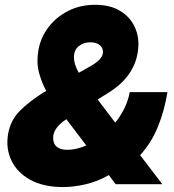

<svg xmlns="http://www.w3.org/2000/svg" viewBox="-20 -758 717 790"><path d="M240.2 11.7Q159.2 11.7 105.2 -17.8Q51.3 -47.4 27.3 -96.9Q3.4 -146.5 13.2 -206.1Q22.9 -262.7 61.3 -301.5Q99.6 -340.3 161.1 -378.9L170.4 -383.8Q151.9 -417 140.6 -458.7Q129.4 -500.5 137.7 -549.8Q146.5 -602.1 178.5 -644.8Q210.4 -687.5 260.3 -712.9Q310.1 -738.3 371.1 -738.3Q435.1 -738.3 477.3 -711.4Q519.5 -684.6 537.6 -639.6Q555.7 -594.7 546.4 -541Q538.6 -492.7 509.5 -451.7Q480.5 -410.6 428.7 -377.9L381.8 -348.6L454.1 -253.4Q476.6 -281.2 492.2 -313.2Q507.8 -345.2 513.7 -378.9H668.9Q657.2 -304.7 630.1 -237.5Q603 -170.4 556.6 -119.6L647.9 0H456.1L427.7 -37.6Q379.9 -10.3 330.6 0.7Q281.2 11.7 240.2 11.7ZM335 -159.7 252.9 -267.6Q198.7 -231.4 198.7 -191.4Q198.7 -141.6 257.3 -141.6Q294.4 -141.6 335 -159.7ZM304.2 -458.5 344.2 -481Q376 -498.5 389.9 -513.4Q403.8 -528.3 403.8 -544.4Q403.8 -562 389.6 -573Q375.5 -584 351.6 -584Q324.7 -584 304.4 -568.4Q284.2 -552.7 284.2 -521.5Q284.2 -508.3 288.8 -493.2Q293.5 -478 304.2 -458.5Z"/></svg>

Font: Inter Display Black
Style: Italic
Weight: 900
Italic angle: -9.39999°
Designer: Rasmus Andersson
Foundry: rsms
Version: Version 4.000;git-a52131595